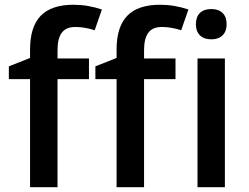

<svg xmlns="http://www.w3.org/2000/svg" viewBox="-20 -785 1045 805"><path d="M353 -453.1H221.2V0H106V-453.1H17.1V-506.8L106 -542V-577.1Q106 -672.9 150.9 -719Q195.8 -765.1 288.1 -765.1Q348.6 -765.1 407.2 -745.1L377 -658.2Q334.5 -671.9 295.9 -671.9Q256.8 -671.9 239 -647.7Q221.2 -623.5 221.2 -575.2V-540H353ZM715.8 -453.1H584V0H468.8V-453.1H379.9V-506.8L468.8 -542V-577.1Q468.8 -672.9 513.7 -719Q558.6 -765.1 650.9 -765.1Q711.4 -765.1 770 -745.1L739.7 -658.2Q697.3 -671.9 658.7 -671.9Q619.6 -671.9 601.8 -647.7Q584 -623.5 584 -575.2V-540H715.8ZM922.9 0H808.1V-540H922.9ZM801.3 -683.1Q801.3 -713.9 818.1 -730.5Q835 -747.1 866.2 -747.1Q896.5 -747.1 913.3 -730.5Q930.2 -713.9 930.2 -683.1Q930.2 -653.8 913.3 -637Q896.5 -620.1 866.2 -620.1Q835 -620.1 818.1 -637Q801.3 -653.8 801.3 -683.1Z"/></svg>

Font: Sahel SemiBold FD
Style: SemiBold-FD
Weight: 600
Foundry: Saber Rastikerdar (saber.rastikerdar@gmail.com)
Version: Version 3.3.0